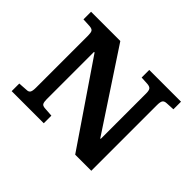

<svg xmlns="http://www.w3.org/2000/svg" viewBox="-142 -949 1197 1197"><g transform="rotate(45 456.5 -350.0)"><path d="M63 0V-67L123 -71Q141 -71 148 -82Q155 -93 155 -122V-582Q155 -607 149 -617.5Q143 -628 121 -630L63 -633V-700H321L662 -182H666V-583Q666 -607 659 -617.5Q652 -628 630 -630L576 -633V-700H856V-633L799 -630Q779 -629 772 -618Q765 -607 765 -579V0H623L258 -536H253V-118Q253 -96 258.5 -84Q264 -72 288 -71L346 -67V0Z"/></g></svg>

Font: Literata 7pt SemiBold
Style: Regular
Weight: 600
Designer: Latin by Veronika Burian and Jose Scaglione. Greek by Irene Vlachou. Cyrillic by Vera Evstafieva.
Foundry: TypeTogether
Version: Version 3.002